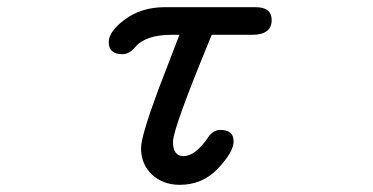

<svg xmlns="http://www.w3.org/2000/svg" viewBox="-20 -493 1040 535"><path d="M403 -7Q373 -36 373 -80Q373 -113 420 -240L480 -396H458Q385 -396 356 -361Q340 -342 321 -342Q283 -342 283 -376Q283 -405 327 -438Q373 -473 440 -473H692Q737 -473 737 -437Q737 -396 682 -396H570Q462 -135 462 -98Q462 -58 491 -58Q523 -58 557 -106Q572 -131 594 -131Q631 -131 631 -99Q631 -70 587 -23Q544 22 481 22Q434 22 403 -7Z"/></svg>

Font: 寒蝉全圆体
Style: Regular
Weight: 400
Designer: Warren2060
      Designed by Motoya company      

      [Varela Round]
      Joe Prince(Latin component); Avraham Cornf
Foundry: ChillType
Version: Version 3.200